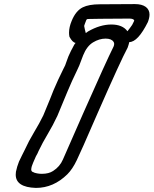

<svg xmlns="http://www.w3.org/2000/svg" viewBox="-20 -920 752 940"><path d="M185 -69Q219 -69 240 -83Q273 -104 288 -139Q298 -163 389 -369Q500 -620 536 -692Q539 -699 539 -705Q539 -711 536 -715Q526 -731 497 -731Q466 -731 435.5 -712.5Q405 -694 387 -649L368 -599L357 -575Q332 -524 310 -471L261 -353Q239 -306 213.5 -263.5Q188 -221 169 -181Q164 -168 156 -155L142 -123Q134 -105 133 -92V-89Q133 -79 146 -76L147 -75Q165 -69 185 -69ZM400 -758 411 -766Q470 -800 525 -800Q580 -800 604 -767L617 -784Q628 -797 635 -814Q637 -818 637 -821Q632 -829 613 -829Q433 -828 409 -827Q404 -825 403 -823Q393 -798 392 -793Q395 -776 400 -758ZM350 -710Q335 -712 320 -740Q318 -750 318 -760Q318 -787 331 -818Q351 -867 385 -884Q415 -899 469 -899L641 -900Q675 -900 694 -886Q712 -872 712 -849Q712 -833 704 -812Q655 -714 613 -714Q610 -701 605 -687Q571 -624 457 -364Q372 -168 356 -136Q335 -92 310 -67Q242 0 156 0Q57 -3 57 -65Q57 -72 58 -79Q63 -104 73 -129Q80 -145 87.5 -159Q95 -173 100 -184Q121 -230 147 -273Q173 -316 192 -355L225 -435L242 -478Q264 -530 290 -582L299 -600Q303 -610 306.5 -621Q310 -632 315 -644Q325 -668 344 -702Z"/></svg>

Font: Bubblez Graffiti
Style: Italic
Weight: 400
Italic angle: -22.5°
Designer: GGBotNet
Foundry: GGBotNet
Version: 1.00